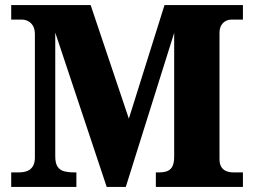

<svg xmlns="http://www.w3.org/2000/svg" viewBox="-20 -734 997 754"><path d="M24 0V-57H53Q73 -57 87 -62.5Q101 -68 109 -81Q117 -94 117 -115V-599Q117 -620 109.5 -632.5Q102 -645 90.5 -651Q79 -657 66 -657H24V-714H336L486 -268L626 -714H934V-657H889Q877 -657 866.5 -651.5Q856 -646 849 -634.5Q842 -623 842 -604V-109Q842 -91 848.5 -79.5Q855 -68 867.5 -62.5Q880 -57 897 -57H934V0H592V-57H605Q626 -57 639 -63Q652 -69 658 -82.5Q664 -96 664 -119V-605L474 0H399L197 -606V-120Q197 -93 206 -79.5Q215 -66 231.5 -61.5Q248 -57 272 -57H280V0Z"/></svg>

Font: Noto Serif Hebrew ExtraBold
Style: Regular
Weight: 800
Version: Version 2.003